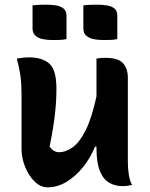

<svg xmlns="http://www.w3.org/2000/svg" viewBox="-20 -790 640 820"><path d="M104 -545Q161 -545 191 -518Q221 -491 221 -411Q221 -353 213.5 -292.5Q206 -232 192 -164Q208 -140 232 -140Q261 -140 290.5 -161Q320 -182 346 -234Q372 -286 392 -378V-540Q404 -542 412 -542.5Q420 -543 430 -543Q485 -543 505.5 -520Q526 -497 526 -458V-99Q526 -72 530 -45Q534 -18 544 0Q522 5 504 5Q472 5 446.5 -9.5Q421 -24 406.5 -60Q392 -96 392 -158V-164H386Q366 -115 334 -75.5Q302 -36 263.5 -13Q225 10 183 10Q153 10 127.5 -15Q102 -40 87 -78Q72 -116 72 -154V-386Q72 -432 67.5 -464.5Q63 -497 52 -540Q66 -542 78 -543.5Q90 -545 104 -545ZM119 -767Q133 -769 149 -769.5Q165 -770 178 -770Q199 -770 218.5 -767Q238 -764 251 -754Q264 -744 264 -723V-623Q250 -620 234 -619.5Q218 -619 204 -619Q184 -619 164.5 -622.5Q145 -626 132 -637Q119 -648 119 -668ZM336 -767Q350 -769 366 -769.5Q382 -770 395 -770Q416 -770 436 -767Q456 -764 468.5 -754Q481 -744 481 -723V-623Q467 -620 451 -619.5Q435 -619 421 -619Q401 -619 381.5 -622.5Q362 -626 349 -637Q336 -648 336 -668Z"/></svg>

Font: Recursive Sn Csl St
Style: Bold
Weight: 700
Version: Version 1.079;hotconv 1.0.112;makeotfexe 2.5.65598; ttfautoh